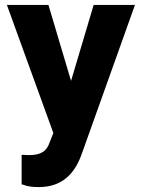

<svg xmlns="http://www.w3.org/2000/svg" viewBox="-20 -548 580 781"><path d="M8 -528 197 -7 182 31C170 67 147 83 97 83C91 83 84 82 76 82H68V202L73 203C92 211 114 213 138 213C242 213 289 147 314 74L529 -528H361L269 -219L177 -528Z"/></svg>

Font: Asimov Pro
Style: Blk
Weight: 900
Designer: Google
Version: Version 2.000980; 2014